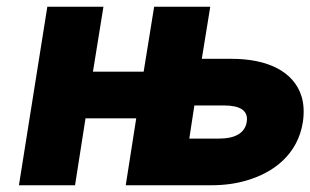

<svg xmlns="http://www.w3.org/2000/svg" viewBox="-20 -548 918 568"><path d="M36 0H202L233 -198H383L352 0H606C644 0 679 -5 709 -14C789 -37 861 -91 876 -187C880 -215 879 -240 872 -263C849 -337 771 -374 665 -374H577L602 -528H436L405 -336H255L286 -528H120ZM540 -138 555 -236H643C690 -236 715 -221 710 -188C705 -154 675 -138 628 -138Z"/></svg>

Font: Asimov Pro
Style: UltObl
Weight: 900
Designer: Google
Version: Version 2.000980; 2014